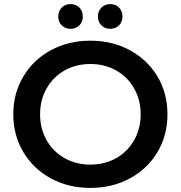

<svg xmlns="http://www.w3.org/2000/svg" viewBox="-20 -909 885 939"><path d="M45 -350Q45 -452 94 -534.5Q143 -617 229 -663.5Q315 -710 422 -710Q529 -710 615 -663.5Q701 -617 750 -535Q799 -453 799 -350Q799 -247 750 -165Q701 -83 615 -36.5Q529 10 422 10Q315 10 229 -36.5Q143 -83 94 -165.5Q45 -248 45 -350ZM668 -350Q668 -420 636 -476.5Q604 -533 548 -564.5Q492 -596 422 -596Q352 -596 296 -564.5Q240 -533 208 -476.5Q176 -420 176 -350Q176 -280 208 -223.5Q240 -167 296 -135.5Q352 -104 422 -104Q492 -104 548 -135.5Q604 -167 636 -223.5Q668 -280 668 -350ZM265 -828Q265 -855 282 -872Q299 -889 325 -889Q351 -889 368 -872Q385 -855 385 -828Q385 -802 368 -785Q351 -768 325 -768Q299 -768 282 -785Q265 -802 265 -828ZM459 -828Q459 -855 476 -872Q493 -889 519 -889Q545 -889 562 -872Q579 -855 579 -828Q579 -802 562 -785Q545 -768 519 -768Q493 -768 476 -785Q459 -802 459 -828Z"/></svg>

Font: Montserrat Alternates SemiBold
Style: Regular
Weight: 600
Designer: Julieta Ulanovsky
Foundry: Julieta Ulanovsky
Version: Version 7.200